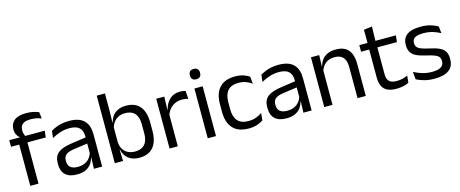

<svg xmlns="http://www.w3.org/2000/svg" viewBox="-41 -1242 4357 1819"><g transform="rotate(-15 2138.0 -332.5)"><path d="M230 -675.8Q267.6 -675.8 297.4 -669.2Q327.2 -662.7 352.2 -652.6L360.2 -589.1Q335.7 -597.8 310.8 -603.2Q286 -608.5 255.1 -608.5Q217.5 -608.5 194.8 -598.7Q172.2 -588.9 162.2 -571.1Q152.3 -553.3 152.3 -528.5V-526.2Q152.3 -508.5 156.9 -492.7Q161.5 -476.8 167 -464.1L112.4 -462V-471.8Q96.8 -484.1 85.3 -505.4Q73.7 -526.8 73.7 -555.6V-558.1Q73.7 -611.4 111.7 -643.6Q149.6 -675.8 230 -675.8ZM170.6 0H90.1V-444.7H170.6ZM350.6 -404.8H9.7V-469.4L121.1 -469L153.8 -469.4H357.8Z M795 0H714.4L718 -118.6L714.9 -131.1V-286.5L715.3 -314.9Q715.3 -374.3 685.2 -403Q655 -431.7 589.4 -431.7Q537.2 -431.7 493.4 -416.5Q449.6 -401.3 415.4 -381.5L423 -450.4Q442.1 -462 468.4 -473.3Q494.7 -484.7 528.3 -492Q561.9 -499.3 602.3 -499.3Q654.8 -499.3 691.6 -486.6Q728.4 -473.9 751.2 -449.9Q774 -425.8 784.5 -392Q795 -358.1 795 -316.2ZM546.4 10.7Q473.9 10.7 435.3 -24.6Q396.6 -60 396.6 -125.7V-140Q396.6 -207.4 438.3 -240.7Q480 -274.1 571.2 -286.9L725.5 -309.2L729.9 -249.8L581 -228.6Q525.2 -220.7 501.2 -201.4Q477.1 -182 477.1 -144.5V-136.6Q477.1 -97.9 500.9 -77.4Q524.7 -56.8 572.1 -56.8Q613.9 -56.8 643.9 -71.4Q673.9 -86 692.4 -110.5Q711 -135.1 717.5 -165.2L730.2 -109.8H714.7Q707.6 -77.8 688.3 -50.3Q669.1 -22.8 634.5 -6.1Q599.9 10.7 546.4 10.7Z M1159.5 10.7Q1114.6 10.7 1081.3 -4.5Q1048.1 -19.7 1027.5 -47.5Q1006.9 -75.3 999.8 -112.3H973L997.7 -188.5Q999.9 -144.6 1018.1 -115.3Q1036.3 -86 1066.9 -71.4Q1097.4 -56.8 1135.8 -56.8Q1196.9 -56.8 1229.3 -93Q1261.7 -129.1 1261.7 -199.9V-291.6Q1261.7 -361 1229.2 -397Q1196.7 -433 1134.7 -433Q1097.7 -433 1069 -418.6Q1040.4 -404.2 1021.8 -379.2Q1003.2 -354.2 996.1 -321.8L977.3 -378.4H1000.4Q1008.2 -411.9 1027.4 -439.2Q1046.6 -466.5 1080 -482.7Q1113.4 -498.9 1163 -498.9Q1250.9 -498.9 1297 -444.3Q1343 -389.7 1343 -285.4V-204.6Q1343 -99.5 1296.3 -44.4Q1249.5 10.7 1159.5 10.7ZM1000 0H919.1V-662.5H999.6V-503.5L997.2 -363.5L997.7 -348.1V-143.9L996.3 -117.9Z M1533.2 -298.3 1514.7 -360.9 1534.7 -361.9Q1550.4 -424 1589.4 -459.8Q1628.4 -495.6 1692.9 -495.6Q1709.2 -495.6 1721.9 -493.1Q1734.6 -490.6 1744.4 -487.2L1749.4 -408.3Q1737.2 -412.7 1721.8 -415.2Q1706.4 -417.7 1688.2 -417.7Q1633 -417.7 1592.2 -387.1Q1551.5 -356.6 1533.2 -298.3ZM1537 0H1456.1V-488.2H1535L1531 -344L1537 -338Z M1911.6 0H1830.7V-488.2H1911.6ZM1871.2 -568.2Q1846.2 -568.2 1833.8 -581.2Q1821.4 -594.3 1821.4 -617.7V-620.2Q1821.4 -643.5 1833.8 -656.6Q1846.2 -669.6 1871.2 -669.6Q1896.2 -669.6 1908.5 -656.6Q1920.9 -643.5 1920.9 -620.2V-617.7Q1920.9 -593.9 1908.5 -581Q1896.2 -568.2 1871.2 -568.2Z M2233.3 11.1Q2128.4 11.1 2077.2 -45.7Q2025.9 -102.4 2025.9 -206.6V-282.3Q2025.9 -386.8 2077.4 -443.2Q2128.8 -499.7 2233.3 -499.7Q2264.4 -499.7 2289.9 -493.8Q2315.5 -487.8 2335.7 -478.7Q2355.9 -469.5 2369.9 -459.7L2377.1 -389.1Q2353.3 -407.1 2321.2 -419.6Q2289.1 -432.1 2245.4 -432.1Q2175.6 -432.1 2141.4 -393.2Q2107.2 -354.4 2107.2 -280.7V-208.7Q2107.2 -136.1 2141.4 -97Q2175.6 -57.8 2245.7 -57.8Q2290.3 -57.8 2323.2 -70.5Q2356.1 -83.1 2381.5 -100.9L2374.2 -29.5Q2351.9 -14.4 2316.5 -1.7Q2281.1 11.1 2233.3 11.1Z M2849.5 0H2768.9L2772.5 -118.6L2769.4 -131.1V-286.5L2769.8 -314.9Q2769.8 -374.3 2739.7 -403Q2709.5 -431.7 2643.9 -431.7Q2591.7 -431.7 2547.9 -416.5Q2504.1 -401.3 2469.9 -381.5L2477.5 -450.4Q2496.6 -462 2522.9 -473.3Q2549.2 -484.7 2582.8 -492Q2616.4 -499.3 2656.8 -499.3Q2709.3 -499.3 2746.1 -486.6Q2782.9 -473.9 2805.7 -449.9Q2828.5 -425.8 2839 -392Q2849.5 -358.1 2849.5 -316.2ZM2600.9 10.7Q2528.4 10.7 2489.8 -24.6Q2451.1 -60 2451.1 -125.7V-140Q2451.1 -207.4 2492.8 -240.7Q2534.5 -274.1 2625.7 -286.9L2780 -309.2L2784.4 -249.8L2635.5 -228.6Q2579.7 -220.7 2555.7 -201.4Q2531.6 -182 2531.6 -144.5V-136.6Q2531.6 -97.9 2555.4 -77.4Q2579.2 -56.8 2626.6 -56.8Q2668.4 -56.8 2698.4 -71.4Q2728.4 -86 2746.9 -110.5Q2765.5 -135.1 2772 -165.2L2784.7 -109.8H2769.2Q2762.1 -77.8 2742.8 -50.3Q2723.6 -22.8 2689 -6.1Q2654.4 10.7 2600.9 10.7Z M3380.9 0H3300V-303.7Q3300 -343 3289.2 -371.5Q3278.5 -399.9 3254.2 -415.7Q3229.8 -431.4 3188.1 -431.4Q3149.6 -431.4 3121.3 -417Q3093 -402.5 3075.5 -377.8Q3058 -353 3051 -321.5L3036.5 -378.9H3054.2Q3061.8 -412.1 3081.8 -439.3Q3101.8 -466.5 3135.6 -482.7Q3169.4 -498.9 3218.5 -498.9Q3276.7 -498.9 3312.2 -477.1Q3347.8 -455.2 3364.3 -413.8Q3380.9 -372.3 3380.9 -312.6ZM3054.5 0H2973.6V-488.2H3054.5L3050.9 -371.1L3054.5 -366.3Z M3682.4 9.8Q3626 9.8 3591.6 -7.2Q3557.2 -24.2 3541.5 -58.6Q3525.8 -93 3525.8 -144.6V-452.3H3605.9V-153.9Q3605.9 -105.9 3627.9 -83.3Q3649.9 -60.7 3702.1 -60.7Q3731.5 -60.7 3758.8 -67.1Q3786.1 -73.5 3809.8 -85.5L3802.6 -16.1Q3778.8 -3.9 3747.4 3Q3715.9 9.8 3682.4 9.8ZM3797.7 -416.2H3446.1V-480.8H3804.9ZM3603.9 -473.1H3526.6L3526.2 -610.1L3607.3 -620.7Z M4053.9 11.1Q3995 11.1 3951.1 -1.8Q3907.2 -14.6 3878 -29.7L3870.3 -104.5Q3906.9 -85.3 3950.7 -71.4Q3994.5 -57.5 4049.8 -57.5Q4106.5 -57.5 4135.1 -75.6Q4163.7 -93.7 4163.7 -129.2V-134.5Q4163.7 -157.4 4152.8 -172.5Q4141.8 -187.7 4113.9 -199.2Q4085.9 -210.7 4034.4 -221.8Q3972.9 -235.3 3937.4 -253.5Q3901.9 -271.8 3886.8 -298.9Q3871.6 -326.1 3871.6 -365.1V-369.7Q3871.6 -433.3 3916.2 -466.5Q3960.7 -499.6 4049.8 -499.6Q4107.4 -499.6 4149.7 -486.7Q4192 -473.7 4219 -457.3L4226.7 -388.9Q4193.9 -407.8 4151.9 -420.5Q4109.9 -433.1 4057.6 -433.1Q4019.6 -433.1 3996.1 -425.3Q3972.7 -417.5 3962 -403.2Q3951.3 -388.8 3951.3 -368.9V-365.1Q3951.3 -343 3962 -327.7Q3972.7 -312.3 3999.9 -301.1Q4027.1 -289.8 4075.4 -279.6Q4137.8 -266.8 4174.6 -249.5Q4211.3 -232.2 4227.4 -205.2Q4243.4 -178.3 4243.4 -136.3V-128Q4243.4 -59.1 4195.6 -24Q4147.7 11.1 4053.9 11.1Z"/></g></svg>

Font: Anek Devanagari Medium
Style: Regular
Weight: 500
Designer: Kailash Malviya (Devanagari) & Yesha Goshar (Latin)
Foundry: Ek Type
Version: Version 1.003